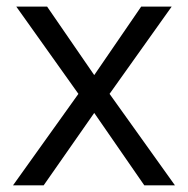

<svg xmlns="http://www.w3.org/2000/svg" viewBox="-20 -555 564 575"><path d="M214.8 -273.9 28.8 -535.2H121.1L262.2 -330.1L402.8 -535.2H494.1L308.1 -273.9L503.9 0H412.1L262.2 -216.8L110.8 0H19Z"/></svg>

Font: f0_2797  
Style: Regular
Weight: 400
Foundry: Ascender Corporation
Version: Version 1.10